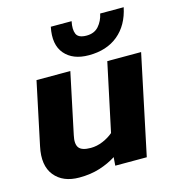

<svg xmlns="http://www.w3.org/2000/svg" viewBox="-105 -784 807 883"><g transform="rotate(-15 298.0 -342.0)"><path d="M353 -522Q277 -522 238.5 -567Q200 -612 217 -694H316Q308 -656 317.5 -634Q327 -612 366 -612Q403 -612 424 -636Q445 -660 452 -694H564Q547 -612 492.5 -567Q438 -522 353 -522ZM165 10Q87 10 47.5 -39Q8 -88 27 -176L90 -474H251L190 -185Q181 -145 194.5 -126.5Q208 -108 251 -108Q280 -108 308.5 -120Q337 -132 358 -150L427 -474H588L488 0H338L341 -40Q307 -18 263 -4Q219 10 165 10Z"/></g></svg>

Font: Kanit SemiBold
Style: Italic
Weight: 600
Italic angle: -12°
Designer: Katatrad Team
Foundry: CadsonDemak
Version: Version 2.000; ttfautohint (v1.8.3)